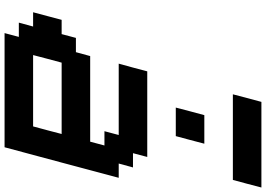

<svg xmlns="http://www.w3.org/2000/svg" viewBox="-182 -983 1165 841"><g transform="rotate(90 400.5 -562.5)"><path d="M125 0H625Q647.5 -83 692.1 -250Q736.8 -417 758.8 -500H696.3L713.4 -562.5H650.9L667.5 -625H292.5Q287.1 -604 275.9 -562.3Q264.6 -520.5 258.8 -500H571.3L554.7 -437.5H617.2L600.6 -375H225.6L208.5 -312.5H146L129.4 -250H66.9Q61.5 -229 50.3 -187.3Q39.1 -145.5 33.7 -125H96.2L79.1 -62.5H141.6ZM533.7 -125H221.2Q226.6 -145.5 237.5 -187.3Q248.5 -229 254.4 -250H566.9Q561.5 -229 550.5 -187.3Q539.6 -145.5 533.7 -125ZM451.2 -750H576.2Q582 -771 593 -812.5Q604 -854 609.4 -875H484.4Q478.5 -854 467.5 -812.5Q456.5 -771 451.2 -750ZM393.1 -1000H768.1Q773.9 -1020.5 784.9 -1062.3Q795.9 -1104 801.3 -1125H426.3Q420.4 -1104 409.4 -1062.3Q398.4 -1020.5 393.1 -1000Z"/></g></svg>

Font: Faithful 32x
Style: Oblique
Weight: 400
Foundry: Faithful Resource Pack
Version: Version 1.0; January 27, 2023